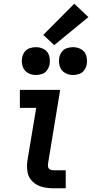

<svg xmlns="http://www.w3.org/2000/svg" viewBox="-20 -1014 496 1034"><path d="M267 0H334V-97H267Q257 -97 249 -101.5Q241 -106 239 -115.5Q237 -125 239 -135L304 -530H87V-433H175L128 -151Q123 -119 128 -88.5Q133 -58 154.5 -37Q176 -16 205.5 -8Q235 0 267 0ZM373 -610Q389 -610 406 -615.5Q423 -621 433.5 -636Q444 -651 447 -667Q451 -691 444.5 -714Q438 -737 417.5 -748.5Q397 -760 373 -760Q357 -760 340 -754.5Q323 -749 312.5 -734.5Q302 -720 299 -703Q295 -679 302 -656.5Q309 -634 329 -622Q349 -610 373 -610ZM173 -610Q189 -610 206 -615.5Q223 -621 233.5 -636Q244 -651 247 -667Q251 -691 244.5 -714Q238 -737 217.5 -748.5Q197 -760 173 -760Q157 -760 140 -754.5Q123 -749 112.5 -734.5Q102 -720 99 -703Q95 -679 102 -656.5Q109 -634 129 -622Q149 -610 173 -610ZM272 -771 456 -922 380 -994 213 -826Z"/></svg>

Font: Iosevka Sparkle Semibold
Style: Italic
Weight: 600
Italic angle: -9°
Designer: Belleve Invis
Foundry: Belleve Invis
Version: Version 4.5.0; ttfautohint (v1.8.3)